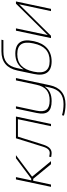

<svg xmlns="http://www.w3.org/2000/svg" viewBox="872 -1620 954 2739"><g transform="rotate(-90 1349.5 -250.0)"><path d="M160 -500 54 0H87L141 -254H168L377 0H421L199 -270L506 -500H462L170 -282H147L193 -500Z M657 -113 770 -472H1019L919 0H951L1057 -500H747L626 -112C604 -41 575 -18 536 -18C521 -18 502 -22 485 -26L479 2C495 5 518 9 535 9C595 9 632 -33 657 -113Z M1504 -18 1606 -500H1573L1511 -209C1483 -76 1412 -19 1285 -19C1159 -19 1113 -76 1141 -209L1203 -500H1170L1108 -205C1076 -56 1130 9 1277 9C1373 9 1439 -21 1482 -87H1485L1471 -17C1442 117 1368 179 1235 179C1182 179 1125 172 1076 157L1070 184C1112 198 1170 207 1230 207C1382 207 1473 129 1504 -18Z M2132 -244 2134 -256C2168 -416 2111 -509 1955 -509C1857 -509 1783 -471 1732 -394H1729L1748 -483C1776 -617 1850 -679 1983 -679H2147L2153 -707H1988C1835 -707 1746 -629 1714 -482L1664 -244C1630 -85 1687 9 1844 9C2000 9 2098 -84 2132 -244ZM1697 -246 1699 -254C1731 -403 1808 -481 1948 -481C2088 -481 2133 -403 2101 -254L2099 -246C2068 -97 1990 -19 1850 -19C1710 -19 1666 -97 1697 -246Z M2176 0H2209L2658 -454L2561 0H2593L2699 -500H2667L2219 -46L2315 -500H2282Z"/></g></svg>

Font: LT Wave Text Thin Italic
Style: Regular
Weight: 100
Designer: Daniel Lyons
Version: Version 2.5 (Glyphs App)